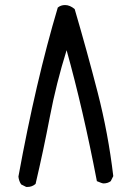

<svg xmlns="http://www.w3.org/2000/svg" viewBox="-20 -743 540 761"><path d="M89 -2H84L64 -12Q55 -25 53 -43Q122 -421 209 -713Q221 -723 238 -723Q257 -723 276 -707Q325 -540 367 -377Q409 -214 429 -45L419 -25Q407 -16 390 -16Q385 -16 364 -25Q309 -311 244 -544Q203 -413 177.5 -279.5Q152 -146 121 -14Q107 -2 89 -2Z"/></svg>

Font: Xiaolai Mono SC
Style: Regular
Weight: 400
Monospace: yes
Designer: LXGW / Nozomi Seto
Version: Version 3.113;September 30, 2024